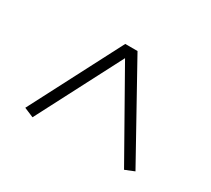

<svg xmlns="http://www.w3.org/2000/svg" viewBox="-85 -806 730 664"><g transform="rotate(30 280.0 -474.0)"><path d="M298 -664C298 -664 249 -664 249 -664C249 -664 60 -300 60 -300C60 -300 98 -284 98 -284C98 -284 273 -621 273 -621C273 -621 463 -285 463 -285C463 -285 500 -300 500 -300C500 -300 298 -664 298 -664Z"/></g></svg>

Font: Abril Fatface Utterance
Style: Regular
Weight: 500
Designer: Veronika Burian, Jos Scaglione
Foundry: TypeTogether
Version: ""